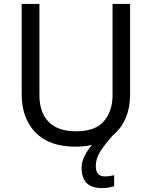

<svg xmlns="http://www.w3.org/2000/svg" viewBox="-20 -734 771 974"><path d="M466 107Q466 136 478 148.5Q490 161 511 161Q528 161 539.5 158.5Q551 156 559 155V211Q545 215 531 217.5Q517 220 497 220Q444 220 419 194Q394 168 394 117Q394 86 410 55.5Q426 25 447 1Q408 10 362 10Q229 10 159.5 -62.5Q90 -135 90 -254V-714H180V-251Q180 -164 226.5 -116Q273 -68 367 -68Q464 -68 507.5 -119.5Q551 -171 551 -252V-714H640V-252Q640 -189 618 -136Q596 -83 552 -47Q508 3 487 37.5Q466 72 466 107Z"/></svg>

Font: Noto Sans Old Turkic
Style: Regular
Weight: 400
Designer: Monotype Design Team
Foundry: Monotype Imaging Inc.
Version: Version 2.003; ttfautohint (v1.8.4.7-5d5b)